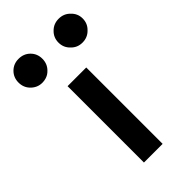

<svg xmlns="http://www.w3.org/2000/svg" viewBox="-273 -752 816 816"><g transform="rotate(-45 135.0 -344.0)"><path d="M79.1 -459Q107.4 -459 191.4 -459Q191.4 -344.7 191.4 0Q163.1 0 79.1 0Q79.1 -115.2 79.1 -459ZM-37.1 -566.4Q-57.6 -586.9 -57.6 -617.2Q-57.6 -647.5 -37.1 -668Q-16.6 -688.5 13.7 -688.5Q44.9 -688.5 65.4 -668Q85.9 -647.5 85.9 -617.2Q85.9 -586.9 65.4 -566.4Q52.7 -552.7 35.2 -547.9Q25.4 -544.9 13.7 -544.9Q-15.6 -544.9 -37.1 -566.4ZM204.1 -566.4Q182.6 -586.9 182.6 -617.2Q182.6 -647.5 204.1 -668Q224.6 -688.5 254.9 -688.5Q286.1 -688.5 306.6 -667Q328.1 -646.5 328.1 -617.2Q328.1 -586.9 306.6 -566.4Q286.1 -544.9 254.9 -544.9Q224.6 -544.9 204.1 -566.4Z"/></g></svg>

Font: Alata=Ham
Style: Regular
Weight: 400
Designer: Spyros Zevelakis, Eben Sorkin
Version: Version 1.004